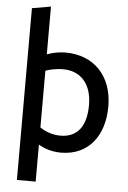

<svg xmlns="http://www.w3.org/2000/svg" viewBox="-63 -831 714 1070"><g transform="rotate(5 294.0 -296.5)"><path d="M73 -768 178 -786V-519C214 -532 248 -538 282 -538C440 -538 545 -430 545 -259C545 -96 458 20 304 20C246 20 202 1 178 -14V193H73ZM178 -427V-110C199 -95 242 -74 292 -74C398 -74 437 -153 437 -258C437 -376 374 -444 277 -444C232 -444 192 -433 178 -427Z"/></g></svg>

Font: Repo Medium
Style: Regular
Weight: 500
Designer: Stefan Peev
Foundry: Context Ltd
Version: Version 1.502